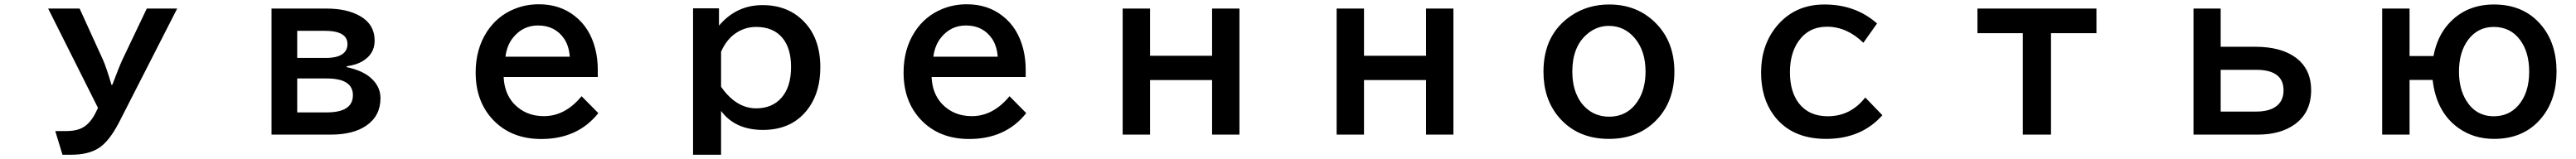

<svg xmlns="http://www.w3.org/2000/svg" viewBox="-20 -605 12040 744"><path d="M205.1 -564.9H352.1L460 -328.1Q476.6 -292 501 -208H504.9Q538.1 -296.4 553.2 -328.1L666 -564.9H808.1L537.1 -33.7Q491.2 55.7 441.4 87.9Q392.6 119.1 312 119.1H272L238.3 8.3H288.1Q325.2 8.3 349.6 -0.5Q396 -16.1 426.3 -76.2L438 -100.1Z M1249 -564.9H1506.3Q1601.1 -564.9 1662.1 -530.3Q1731 -491.2 1731 -414.6Q1731 -352.5 1674.8 -318.8Q1646 -301.3 1600.1 -294.9V-291Q1671.9 -275.4 1710 -243.2Q1758.3 -202.1 1758.3 -146Q1758.3 -62.5 1691.9 -17.1Q1630.9 24.9 1525.4 24.9H1249ZM1369.1 -460.9V-334H1507.3Q1549.3 -334 1575.2 -348.6Q1604 -365.2 1604 -398.9Q1604 -460.9 1497.1 -460.9ZM1369.1 -237.8V-79.1H1507.3Q1629.4 -79.1 1629.4 -159.7Q1629.4 -237.8 1507.3 -237.8Z M2773.9 -244.6H2334Q2337.4 -167 2382.8 -118.7Q2437.5 -61.5 2522 -61.5Q2621.6 -61.5 2698.2 -154.8L2776.4 -75.7Q2680.2 45.4 2509.8 45.4Q2370.1 45.4 2284.7 -43.9Q2203.1 -129.9 2203.1 -265.6Q2203.1 -376 2256.3 -457.5Q2303.7 -529.8 2382.8 -562.5Q2437 -585 2498.5 -585Q2596.7 -585 2666 -530.3Q2737.8 -474.6 2762.7 -374.5Q2773.9 -329.1 2773.9 -278.8ZM2643.1 -339.8Q2639.2 -390.1 2616.7 -423.8Q2574.2 -485.8 2494.6 -485.8Q2423.3 -485.8 2377.4 -428.2Q2349.1 -392.6 2342.3 -339.8Z M3340.3 -565.9V-484.9Q3421.4 -581.1 3543.9 -581.1Q3667 -581.1 3742.2 -499Q3814 -421.4 3814 -290Q3814 -179.2 3762.7 -104.5Q3689 2.9 3545.9 2.9Q3416 2.9 3350.1 -85.9V119.1H3219.2V-565.9ZM3350.1 -199.2Q3420.4 -98.1 3514.2 -98.1Q3588.9 -98.1 3632.3 -147.5Q3677.2 -198.2 3677.2 -291.5Q3677.2 -376 3639.6 -424.3Q3596.7 -479 3514.2 -479Q3455.1 -479 3408.2 -441.9Q3372.1 -413.1 3350.1 -362.8Z M4773.9 -244.6H4334Q4337.4 -167 4382.8 -118.7Q4437.5 -61.5 4522 -61.5Q4621.6 -61.5 4698.2 -154.8L4776.4 -75.7Q4680.2 45.4 4509.8 45.4Q4370.1 45.4 4284.7 -43.9Q4203.1 -129.9 4203.1 -265.6Q4203.1 -376 4256.3 -457.5Q4303.7 -529.8 4382.8 -562.5Q4437 -585 4498.5 -585Q4596.7 -585 4666 -530.3Q4737.8 -474.6 4762.7 -374.5Q4773.9 -329.1 4773.9 -278.8ZM4643.1 -339.8Q4639.2 -390.1 4616.7 -423.8Q4574.2 -485.8 4494.6 -485.8Q4423.3 -485.8 4377.4 -428.2Q4349.1 -392.6 4342.3 -339.8Z M5227.1 -564.9H5355V-344.2H5645V-564.9H5772.9V24.9H5645V-230.5H5355V24.9H5227.1Z M6227.1 -564.9H6355V-344.2H6645V-564.9H6772.9V24.9H6645V-230.5H6355V24.9H6227.1Z M7501 -584Q7635.3 -584 7722.7 -492.7Q7805.7 -406.2 7805.7 -269.5Q7805.7 -138.7 7731.4 -53.7Q7644.5 44.9 7499.5 44.9Q7350.1 44.9 7263.2 -59.6Q7193.8 -143.6 7193.8 -269.5Q7193.8 -444.8 7324.2 -532.2Q7401.4 -584 7501 -584ZM7499 -483.9Q7441.9 -483.9 7396.5 -444.3Q7328.6 -385.7 7328.6 -269.5Q7328.6 -214.8 7345.2 -170.9Q7361.3 -128.9 7391.1 -101.1Q7436 -59.1 7500.5 -59.1Q7585.9 -59.1 7633.8 -130.9Q7670.9 -187 7670.9 -270Q7670.9 -366.2 7621.1 -425.8Q7572.3 -483.9 7499 -483.9Z M8777.8 -65.9Q8679.7 44.9 8514.6 44.9Q8350.6 44.9 8268.6 -67.9Q8210.9 -147.5 8210.9 -265.6Q8210.9 -390.1 8279.8 -477.5Q8364.7 -584 8506.8 -584Q8652.8 -584 8752.9 -495.1L8689 -404.8Q8611.8 -480 8518.6 -480Q8433.6 -480 8385.7 -412.1Q8345.7 -354.5 8345.7 -267.1Q8345.7 -176.8 8387.2 -122.1Q8434.6 -61 8522.5 -61Q8628.9 -61 8697.8 -148.9Z M9222.2 -564.9H9778.3V-449.7H9565.9V24.9H9434.1V-449.7H9222.2Z M10231.9 -564.9H10358.9V-386.2H10520Q10641.6 -386.2 10710.4 -335Q10781.7 -281.7 10781.7 -183.1Q10781.7 -80.1 10707.5 -24.9Q10640.6 24.9 10531.7 24.9H10231.9ZM10358.9 -278.3V-83H10524.9Q10579.6 -83 10611.8 -103Q10652.8 -128.9 10652.8 -182.1Q10652.8 -278.3 10524.9 -278.3Z M11113.8 -564.9H11241.7V-342.8H11353.5Q11371.1 -434.1 11422.4 -491.7Q11503.9 -584 11636.2 -584Q11775.9 -584 11856.9 -487.8Q11928.7 -402.8 11928.7 -270Q11928.7 -138.2 11857.9 -52.7Q11777.3 44.9 11636.7 44.9Q11541 44.9 11469.2 -6.8Q11366.7 -80.6 11349.6 -231H11241.7V24.9H11113.8ZM11635.3 -479Q11561 -479 11516.1 -419.4Q11472.7 -361.8 11472.7 -269.5Q11472.7 -190.9 11505.9 -135.7Q11551.3 -61 11635.7 -61Q11705.6 -61 11750 -111.8Q11800.8 -170.4 11800.8 -269.5Q11800.8 -360.4 11758.8 -417.5Q11713.4 -479 11635.3 -479Z"/></svg>

Font: BIZ UDPGothic
Style: Bold
Weight: 700
Designer: TypeBank Co., Ltd.
Foundry: Morisawa Inc.
Version: Version 1.051